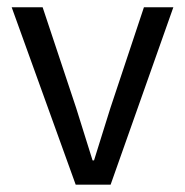

<svg xmlns="http://www.w3.org/2000/svg" viewBox="-20 -506 507 526"><path d="M187.4 0 12 -486.1H96.8L188.7 -210Q199.6 -174.8 211.1 -138.4Q222.7 -101.9 233.6 -66.6H237.6Q248.4 -101.9 260 -138.4Q271.5 -174.8 282.4 -210L374.3 -486.1H454.9L283 0Z"/></svg>

Font: Source Sans 3 VF
Style: Regular
Weight: 200
Designer: Paul D. Hunt
Foundry: Adobe
Version: Version 3.046;hotconv 1.0.118;makeotfexe 2.5.65603